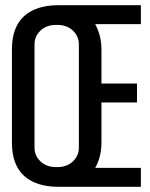

<svg xmlns="http://www.w3.org/2000/svg" viewBox="-20 -720 580 740"><path d="M26 -170V-530Q26 -615 72.5 -657.5Q119 -700 206 -700H523V-627H347Q371 -582 371 -530V-398H508V-325H371V-170Q371 -116 347 -73H523V0H206Q119 0 72.5 -42.5Q26 -85 26 -170ZM201 -624H196Q159 -624 136 -602Q113 -580 113 -549V-151Q113 -120 136 -98Q159 -76 196 -76H201Q238 -76 261 -98Q284 -120 284 -151V-549Q284 -580 261 -602Q238 -624 201 -624Z"/></svg>

Font: Share Tech Mono
Style: Regular
Weight: 400
Designer: Ralph Oliver du Carrois
Foundry: Ralph Oliver du Carrois
Version: Version 1.003